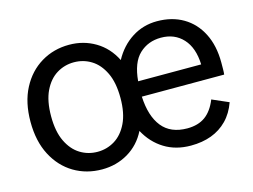

<svg xmlns="http://www.w3.org/2000/svg" viewBox="-79 -654 1047 796"><g transform="rotate(-15 445.0 -255.5)"><path d="M270.1 12Q203.5 12 149.7 -19.9Q96 -51.9 64.7 -111.8Q33.4 -171.7 33.4 -254.9Q33.4 -338.3 64.7 -398.1Q96 -458 149.7 -490.3Q203.5 -522.7 270.1 -522.7Q331.9 -522.7 382.5 -492.6Q433.1 -462.5 461.3 -406Q491 -460.7 539.3 -491.7Q587.7 -522.7 647.3 -522.7Q711.5 -522.7 759.6 -494.4Q807.7 -466.1 834.4 -413.4Q861.2 -360.7 861.2 -288.1Q861.2 -273.3 861 -259.4Q860.9 -245.5 859.7 -236.8H506.3Q510.3 -152.4 547 -106.6Q583.7 -60.9 655 -60.9Q701.7 -60.9 732.2 -82.9Q762.7 -105 781.2 -151.1L852 -120.3Q836.2 -76 807.4 -46.6Q778.6 -17.2 739.4 -2.6Q700.3 12 651.1 12Q586 12 537.5 -18.2Q488.9 -48.3 459.9 -102.1Q432.5 -47.5 382.2 -17.7Q331.9 12 270.1 12ZM270.6 -63.3Q311 -63.3 344.6 -84Q378.3 -104.7 398.8 -147.2Q419.4 -189.8 419.4 -254.9Q419.4 -320.9 398.8 -363.4Q378.3 -406 344.6 -426.7Q311 -447.4 270.6 -447.4Q230.2 -447.4 196.5 -426.7Q162.8 -406 142.3 -363.4Q121.8 -320.9 121.8 -254.9Q121.8 -189.8 142.3 -147.2Q162.8 -104.7 196.5 -84Q230.2 -63.3 270.6 -63.3ZM508 -302.3H778.5Q775.9 -374.4 739.8 -413.5Q703.8 -452.5 645.6 -452.5Q590.2 -452.5 552.5 -417Q514.8 -381.5 508 -302.3Z"/></g></svg>

Font: TikTok Sans Light
Style: Regular
Weight: 300
Version: Version 4.000